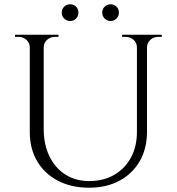

<svg xmlns="http://www.w3.org/2000/svg" viewBox="-20 -862 825 896"><path d="M184 -700V-260Q184 -188 210.5 -133Q237 -78 285 -47.5Q333 -17 396 -17Q463 -17 513 -46Q563 -75 591 -126.5Q619 -178 619 -247V-700H666V-247Q666 -169 632.5 -110.5Q599 -52 538 -19Q477 14 396 14Q313 14 250.5 -18.5Q188 -51 153.5 -109.5Q119 -168 119 -246V-700ZM122 -700V-640H119Q119 -662 103.5 -676Q88 -690 66 -690Q66 -690 58 -690Q50 -690 50 -690V-700ZM253 -700V-690Q253 -690 245 -690Q237 -690 237 -690Q215 -690 199.5 -676Q184 -662 184 -640H182V-700ZM622 -700V-640H619Q619 -662 603.5 -676Q588 -690 566 -690Q566 -690 558 -690Q550 -690 550 -690V-700ZM735 -700V-690Q735 -690 727 -690Q719 -690 719 -690Q697 -690 681.5 -676Q666 -662 666 -640H664V-700ZM307 -764Q291 -764 279.5 -775.5Q268 -787 268 -803Q268 -820 279.5 -831Q291 -842 307 -842Q324 -842 335 -831Q346 -820 346 -803Q346 -787 335 -775.5Q324 -764 307 -764ZM496 -764Q480 -764 468.5 -775.5Q457 -787 457 -803Q457 -820 468.5 -831Q480 -842 496 -842Q512 -842 523.5 -831Q535 -820 535 -803Q535 -787 523.5 -775.5Q512 -764 496 -764Z"/></svg>

Font: Cinzel
Style: Regular
Weight: 400
Designer: Natanael Gama
Version: Version 2.000